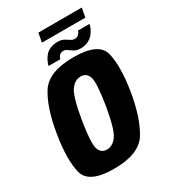

<svg xmlns="http://www.w3.org/2000/svg" viewBox="-197 -898 877 996"><g transform="rotate(-30 241.5 -400.0)"><path d="M187 4Q337 4 386.5 -76Q436 -156 460 -300Q482.5 -442.5 462.5 -522.8Q442.5 -603 292 -603Q141 -603 91.2 -523.2Q41.5 -443.5 18.5 -300Q-4.5 -157.5 15.8 -76.8Q36 4 187 4ZM204 -101Q169.5 -101 157.8 -135.5Q146 -170 167 -299.5Q189 -428.5 214.2 -463.2Q239.5 -498 274 -498Q309 -498 320.8 -463.5Q332.5 -429 311.5 -299.5Q289.5 -170.5 264 -135.8Q238.5 -101 204 -101ZM347.5 -623.5Q374.5 -623.5 393.2 -632.8Q412 -642 423.8 -656Q435.5 -670 442.2 -684.8Q449 -699.5 451 -711H382Q380.5 -705.5 376 -698.2Q371.5 -691 364 -686.2Q356.5 -681.5 347 -681.5Q336.5 -681.5 327.8 -686.2Q319 -691 310 -697.5Q301 -704 289.5 -708.8Q278 -713.5 262 -713.5Q235 -713.5 215.8 -705Q196.5 -696.5 185 -682.8Q173.5 -669 167 -654.5Q160.5 -640 157.5 -628H228Q229.5 -634 233.2 -641.2Q237 -648.5 244.5 -653.2Q252 -658 263.5 -658Q273 -658 281 -652.8Q289 -647.5 298.5 -640.8Q308 -634 319.5 -628.8Q331 -623.5 347.5 -623.5ZM188.5 -750H448.5L458.5 -804.5H198.5Z"/></g></svg>

Font: Anybody Condensed
Style: Bold Italic
Weight: 700
Width: 3
Italic angle: -10°
Version: Version 1.113;gftools[0.9.25]